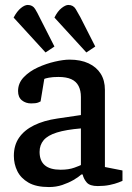

<svg xmlns="http://www.w3.org/2000/svg" viewBox="-20 -747 532 776"><path d="M164 -535 35 -676Q49 -702 64.5 -714.5Q80 -727 92 -727Q112 -727 122 -710.5Q132 -694 140 -677L200 -559ZM329 -535 200 -676Q213 -702 229 -714.5Q245 -727 256 -727Q276 -727 286 -710.5Q296 -694 305 -677L365 -559ZM178 9Q126 9 95 -9Q64 -27 50 -55.5Q36 -84 36 -117Q36 -160 57 -190.5Q78 -221 117.5 -240.5Q157 -260 212 -268L307 -282V-355Q307 -381 297.5 -399.5Q288 -418 268 -427Q248 -436 216 -436Q193 -436 177.5 -433Q162 -430 159 -428L144 -337Q143 -336 134 -332.5Q125 -329 106 -329Q84 -329 68.5 -341.5Q53 -354 53 -379Q53 -411 76 -435Q99 -459 133 -474.5Q167 -490 202 -498Q237 -506 261 -506Q306 -506 338 -491Q370 -476 387 -449Q404 -422 404 -384V-72L475 -58V-16Q473 -15 459 -9.5Q445 -4 423.5 0.5Q402 5 375 5Q343 5 330.5 -9.5Q318 -24 314 -42H309Q297 -31 277 -19.5Q257 -8 232 0.5Q207 9 178 9ZM225 -61Q258 -61 281 -69.5Q304 -78 307 -80V-228Q247 -223 210 -211.5Q173 -200 156.5 -180.5Q140 -161 140 -133Q140 -61 225 -61Z"/></svg>

Font: Faustina Light Medium
Style: Regular
Weight: 500
Version: Version 1.200